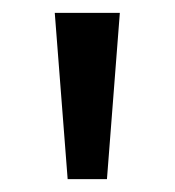

<svg xmlns="http://www.w3.org/2000/svg" viewBox="-20 -820 271 298"><path d="M166 -800 146 -542H85L65 -800Z"/></svg>

Font: Noto Sans Sinhala
Style: Regular
Weight: 400
Designer: Jelle Bosma - Monotype Design Team
Foundry: Monotype Imaging Inc.
Version: Version 2.006